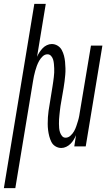

<svg xmlns="http://www.w3.org/2000/svg" viewBox="-55 -755 575 990"><path d="M-35 215 122 -735H181L136 -462Q141 -474 148.5 -485.5Q156 -497 165 -506.5Q174 -516 186.5 -522Q199 -528 212 -528Q228 -528 242 -519.5Q256 -511 263.5 -497Q271 -483 275 -467.5Q279 -452 280.5 -436Q282 -420 282.5 -403Q283 -386 281.5 -369.5Q280 -353 278 -336Q276 -319 273 -302L257 -209Q255 -197 254 -185.5Q253 -174 251.5 -162.5Q250 -151 249.5 -139.5Q249 -128 249 -117Q249 -106 250 -94.5Q251 -83 254.5 -72.5Q258 -62 265 -53.5Q272 -45 283 -45Q297 -45 308.5 -55.5Q320 -66 327 -78.5Q334 -91 338.5 -104.5Q343 -118 347 -131Q351 -144 353.5 -157.5Q356 -171 358 -185L414 -520H473L387 0H328L337 -58Q332 -46 325 -34.5Q318 -23 308.5 -13.5Q299 -4 286.5 2Q274 8 261 8Q245 8 231 -0.5Q217 -9 210 -23Q203 -37 199 -52.5Q195 -68 193 -84Q191 -100 191 -117Q191 -134 192 -150.5Q193 -167 195.5 -184Q198 -201 201 -218L216 -311Q218 -323 219.5 -334.5Q221 -346 222.5 -357.5Q224 -369 224.5 -380.5Q225 -392 224.5 -403Q224 -414 223 -425.5Q222 -437 219 -447.5Q216 -458 208.5 -466.5Q201 -475 190 -475Q176 -475 165 -464.5Q154 -454 147 -441.5Q140 -429 135 -415.5Q130 -402 126.5 -389Q123 -376 120 -362.5Q117 -349 115 -335L24 215Z"/></svg>

Font: Iosevka Light
Style: Italic
Weight: 300
Italic angle: -9°
Monospace: yes
Designer: Belleve Invis
Foundry: Belleve Invis
Version: Version 32.5.0; ttfautohint (v1.8.4)